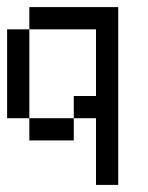

<svg xmlns="http://www.w3.org/2000/svg" viewBox="-20 -395 415 540"><path d="M62.5 -312.5V-375H125V-312.5ZM125 -312.5V-375H187.5V-312.5ZM187.5 -312.5V-375H250V-312.5ZM250 -312.5V-375H312.5V-312.5ZM250 -250V-312.5H312.5V-250ZM250 -187.5V-250H312.5V-187.5ZM250 -125V-187.5H312.5V-125ZM250 -62.5V-125H312.5V-62.5ZM250 0V-62.5H312.5V0ZM250 62.5V0H312.5V62.5ZM250 125V62.5H312.5V125ZM187.5 -62.5V-125H250V-62.5ZM125 0V-62.5H187.5V0ZM62.5 0V-62.5H125V0ZM0 -250V-312.5H62.5V-250ZM0 -187.5V-250H62.5V-187.5ZM0 -125V-187.5H62.5V-125ZM0 -62.5V-125H62.5V-62.5Z"/></svg>

Font: AprilSans
Style: Regular
Weight: 400
Designer: typesprite
Version: Version 1.001;PS 001.001;hotconv 1.0.88;makeotf.lib2.5.64775